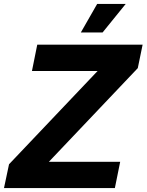

<svg xmlns="http://www.w3.org/2000/svg" viewBox="-46 -956 745 976"><path d="M-25.7 0 -0.1 -121 450.1 -595.1H116.4L143.4 -729H679L654.4 -609.7L202.3 -133.4H564.9L537.9 0ZM364.9 -790.9 448 -936.1H593.1L475.4 -790.9Z"/></svg>

Font: Mona Sans
Style: Italic
Weight: 200
Italic angle: -11.6951°
Designer: Deni Anggara
Foundry: GitHub
Version: Version 2.000